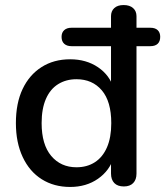

<svg xmlns="http://www.w3.org/2000/svg" viewBox="-20 -732 655 761"><path d="M258 9Q194 9 145.5 -21.5Q97 -52 70 -109.5Q43 -167 43 -244Q43 -323 69.5 -379Q96 -435 144.5 -466Q193 -497 258 -497Q322 -497 368.5 -465.5Q415 -434 431 -381H420V-549H263Q245 -549 234.5 -558.5Q224 -568 224 -586Q224 -603 234.5 -612.5Q245 -622 263 -622H462L420 -579V-668Q420 -688 433 -700Q446 -712 470 -712Q494 -712 507.5 -700Q521 -688 521 -668V-579L478 -622H576Q595 -622 605 -612.5Q615 -603 615 -586Q615 -568 605 -558.5Q595 -549 576 -549H521V-44Q521 -20 508 -6.5Q495 7 471 7Q446 7 433 -6.5Q420 -20 420 -44V-130L431 -109Q415 -56 368.5 -23.5Q322 9 258 9ZM283 -69Q325 -69 356 -89Q387 -109 404 -148Q421 -187 421 -244Q421 -330 383.5 -374Q346 -418 283 -418Q242 -418 210.5 -398.5Q179 -379 162 -340Q145 -301 145 -244Q145 -159 183 -114Q221 -69 283 -69Z"/></svg>

Font: Nunito ExtraLight SemiBold
Style: Regular
Weight: 600
Version: Version 3.602